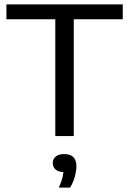

<svg xmlns="http://www.w3.org/2000/svg" viewBox="-20 -615 584 868"><path d="M230 0V-528H9V-595H535V-528H313.5V0ZM246 233Q259 204 263.5 182.8Q268 161.5 268 141L280 163H272Q245 163 231.8 151.8Q218.5 140.5 218.5 122Q218.5 104 231.8 92.8Q245 81.5 270.5 81.5Q298 81.5 311.8 95.5Q325.5 109.5 325.5 136.5Q325.5 157.5 318.2 183.8Q311 210 297 233Z"/></svg>

Font: Encode Sans SC SemiExpanded
Style: Regular
Weight: 400
Width: 6
Designer: Multiple Designers
Foundry: Impallari Type
Version: Version 3.002